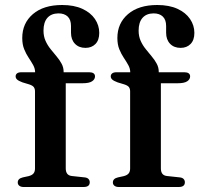

<svg xmlns="http://www.w3.org/2000/svg" viewBox="-20 -748 801 768"><path d="M243 -74.5Q243 -61 248.8 -53.2Q254.5 -45.5 267 -44L318 -38.5Q329 -37.5 334 -32Q339 -26.5 339 -19Q339 0 314.5 0H74.5Q63.5 0 57.2 -5Q51 -10 51 -18Q51 -26 56 -31Q61 -36 71.5 -38.5L94.5 -43.5Q108 -47 114 -54.2Q120 -61.5 120 -74V-382.5Q120 -393 115.2 -399.5Q110.5 -406 96.5 -410.5L70 -418.5Q54 -424.5 48.2 -430Q42.5 -435.5 42.5 -442.5Q42.5 -450 48.2 -454.5Q54 -459 65.5 -459H148L120.5 -442V-458.5Q120.5 -473.5 112.8 -487.5Q105 -501.5 94.8 -516.8Q84.5 -532 76.8 -551Q69 -570 69 -596Q69 -655 111.5 -691.5Q154 -728 228.5 -728Q276 -728 309.2 -712.8Q342.5 -697.5 359.8 -672Q377 -646.5 377 -616.5Q377 -587.5 361.8 -572Q346.5 -556.5 322 -556.5Q295.5 -556.5 279.8 -573Q264 -589.5 264 -617V-644Q264 -669 250.8 -681.8Q237.5 -694.5 213.5 -694.5Q184.5 -694 169.2 -676.2Q154 -658.5 154 -625.5Q154 -603 162 -585Q170 -567 182.2 -551.8Q194.5 -536.5 206.5 -522.2Q218.5 -508 226.5 -493Q234.5 -478 234.5 -461V-439L219.5 -459H337Q348 -459 354 -454.8Q360 -450.5 360 -442.5Q360 -430.5 348.2 -422.8Q336.5 -415 310.5 -415H243ZM623.5 -74.5Q623.5 -61 629.2 -53.2Q635 -45.5 647.5 -44L698.5 -38.5Q709.5 -37.5 714.5 -32Q719.5 -26.5 719.5 -19Q719.5 0 695 0H455Q444 0 437.8 -5Q431.5 -10 431.5 -18Q431.5 -26 436.5 -31Q441.5 -36 452 -38.5L475 -43.5Q488.5 -47 494.5 -54.2Q500.5 -61.5 500.5 -74V-382.5Q500.5 -393 495.8 -399.5Q491 -406 477 -410.5L450.5 -418.5Q434.5 -424.5 428.8 -430Q423 -435.5 423 -442.5Q423 -450 428.8 -454.5Q434.5 -459 446 -459H528.5L501 -442V-458.5Q501 -473.5 493.2 -487.5Q485.5 -501.5 475.2 -516.8Q465 -532 457.2 -551Q449.5 -570 449.5 -596Q449.5 -655 492 -691.5Q534.5 -728 609 -728Q656.5 -728 689.8 -712.8Q723 -697.5 740.2 -672Q757.5 -646.5 757.5 -616.5Q757.5 -587.5 742.2 -572Q727 -556.5 702.5 -556.5Q676 -556.5 660.2 -573Q644.5 -589.5 644.5 -617V-644Q644.5 -669 631.2 -681.8Q618 -694.5 594 -694.5Q565 -694 549.8 -676.2Q534.5 -658.5 534.5 -625.5Q534.5 -603 542.5 -585Q550.5 -567 562.8 -551.8Q575 -536.5 587 -522.2Q599 -508 607 -493Q615 -478 615 -461V-439L600 -459H717.5Q728.5 -459 734.5 -454.8Q740.5 -450.5 740.5 -442.5Q740.5 -430.5 728.8 -422.8Q717 -415 691 -415H623.5Z"/></svg>

Font: Fraunces Medium
Style: Regular
Weight: 500
Version: Version 1.000;[b76b70a41]